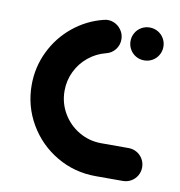

<svg xmlns="http://www.w3.org/2000/svg" viewBox="-65 -579 599 639"><g transform="rotate(10 235.0 -259.5)"><path d="M37 -262.2Q37 -322.6 62.8 -375.7Q88.5 -428.9 133.9 -465.9Q179.3 -503 235.9 -517Q253 -521.5 268.9 -515.2Q284.8 -508.9 294.8 -494.6Q304.8 -480.4 304.8 -463Q304.8 -443.3 293 -428.3Q281.1 -413.3 262.6 -408.9Q230 -400.7 203.9 -379.4Q177.8 -358.1 163 -327.6Q148.1 -297 148.1 -262.2Q148.1 -221.1 168.3 -186.5Q188.5 -151.9 223.1 -131.5Q257.8 -111.1 298.9 -111.1H391.1Q406.3 -111.1 419.1 -103.7Q431.9 -96.3 439.3 -83.5Q446.7 -70.7 446.7 -55.6Q446.7 -40.4 439.3 -27.6Q431.9 -14.8 419.1 -7.4Q406.3 0 391.1 0H298.9Q227.8 0 167.6 -35.2Q107.4 -70.4 72.2 -130.7Q37 -191.1 37 -262.2ZM335.6 -463Q335.6 -478.1 343 -490.9Q350.4 -503.7 363.1 -511.1Q375.9 -518.5 391.1 -518.5Q406.3 -518.5 419.1 -511.1Q431.9 -503.7 439.3 -490.9Q446.7 -478.1 446.7 -463Q446.7 -447.8 439.3 -435Q431.9 -422.2 419.1 -414.8Q406.3 -407.4 391.1 -407.4Q375.9 -407.4 363.1 -414.8Q350.4 -422.2 343 -435Q335.6 -447.8 335.6 -463Z"/></g></svg>

Font: 26F Galaxy Sans
Style: Regular
Weight: 400
Designer: C₂₉H₂₅N₃O₅
Version: Version 1.100;FEAKit 1.0